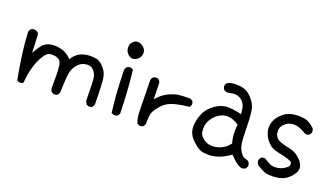

<svg xmlns="http://www.w3.org/2000/svg" viewBox="-64 -1075 2656 1545"><g transform="rotate(20 1264.0 -302.0)"><path d="M128 -4H122L103 -14Q58 -253 52 -409Q57 -446 94 -446H101L124 -435Q134 -423 134 -405L140 -263Q157 -294 181 -328Q216 -380 293 -380Q317 -380 355.5 -371Q394 -362 440 -317Q449 -339 476 -362Q521 -400 594 -400Q609 -400 639.5 -396Q670 -392 703 -357.5Q736 -323 745.5 -280Q755 -237 757 -43L747 -23Q736 -14 719 -14H712L693 -23L681 -49Q679 -218 673.5 -249Q668 -280 643 -306Q623 -326 594 -326Q587 -326 563 -321.5Q539 -317 511 -287Q483 -257 474 -215Q465 -173 461 -39L451 -20Q440 -10 422 -10H416L397 -20Q387 -31 385 -47V-161Q385 -263 363.5 -283.5Q342 -304 304 -304Q301 -304 277.5 -302.5Q254 -301 226 -256.5Q198 -212 179.5 -147Q161 -82 157 -14Q146 -4 128 -4Z M934 -18H928L907 -27Q887 -164 882 -386Q887 -423 924 -423H930L949 -413Q969 -233 973 -47L963 -27Q951 -18 934 -18ZM911 -495Q888 -499 869.5 -519.5Q851 -540 851 -567Q851 -570 852 -586.5Q853 -603 874 -622Q890 -637 909 -637Q940 -637 967 -609Q983 -591 983 -569Q983 -564 979.5 -546.5Q976 -529 958 -513Q940 -497 911 -495Z M1157 -8H1151L1131 -18Q1114 -61 1113 -113Q1112 -165 1108 -380Q1113 -417 1149 -417H1155L1174 -407L1184 -388L1187 -246Q1231 -298 1279 -320.5Q1327 -343 1360 -347.5Q1393 -352 1461 -353L1481 -343Q1491 -331 1491 -314V-308L1481 -288Q1417 -282 1355 -266.5Q1293 -251 1253 -206Q1213 -161 1204.5 -132.5Q1196 -104 1196 -37L1186 -18Q1174 -8 1157 -8Z M2043 33Q1996 23 1936 -45Q1871 0 1825 12Q1788 23 1752 23L1718 21Q1671 19 1611 -40Q1561 -88 1561 -152Q1561 -198 1582 -253Q1598 -298 1637 -333Q1702 -391 1771 -391Q1817 -391 1889 -374Q1885 -421 1877 -443.5Q1869 -466 1849 -485Q1822 -509 1783 -509Q1769 -509 1756 -505Q1740 -501 1725 -501H1715L1695 -511Q1684 -524 1684 -542V-548L1693 -567Q1721 -586 1769 -586Q1786 -586 1809 -583.5Q1832 -581 1857.5 -569.5Q1883 -558 1913 -523.5Q1943 -489 1953 -453Q1963 -417 1965.5 -357Q1968 -297 1969.5 -228Q1971 -159 1980.5 -128.5Q1990 -98 2007.5 -75.5Q2025 -53 2044.5 -49Q2064 -45 2075 -35Q2085 -22 2085 -4V2L2075 21Q2062 31 2043 33ZM1757 -54Q1806 -54 1846 -78Q1875 -92 1902 -128Q1888 -171 1888 -230Q1888 -257 1891 -286Q1836 -321 1796 -321Q1728 -321 1677 -259Q1642 -216 1642 -163Q1642 -153 1644.5 -132.5Q1647 -112 1666 -93Q1703 -54 1757 -54Z M2292 9Q2267 9 2240 5Q2195 -11 2156 -39Q2146 -54 2146 -70L2147 -81L2159 -100Q2169 -107 2183 -107L2194 -106Q2216 -91 2240 -78Q2260 -67 2286 -67Q2322 -67 2350 -80Q2402 -105 2402 -131Q2402 -135 2399 -144.5Q2396 -154 2362 -165.5Q2328 -177 2272.5 -187.5Q2217 -198 2185 -234Q2153 -270 2142 -305Q2134 -327 2134 -349Q2134 -424 2202 -480Q2249 -520 2331 -520Q2349 -520 2383.5 -515.5Q2418 -511 2468 -466Q2476 -454 2476 -439L2475 -428L2463 -409Q2453 -401 2439 -401L2428 -402Q2362 -442 2323 -442Q2282 -442 2255 -423Q2213 -392 2213 -350Q2213 -346 2214 -331.5Q2215 -317 2228.5 -298.5Q2242 -280 2275 -268.5Q2308 -257 2357.5 -247Q2407 -237 2449 -192Q2481 -156 2481 -125Q2481 -85 2432 -38Q2383 9 2292 9Z"/></g></svg>

Font: Xiaolai SC
Style: Regular
Weight: 400
Designer: Nozomi Seto 瀬戸のぞみ
Version: Version 3.11;December 4, 2020;FontCreator 13.0.0.2613 64-bit